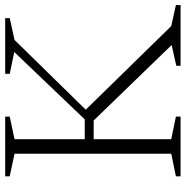

<svg xmlns="http://www.w3.org/2000/svg" viewBox="-8 -708 716 740"><g transform="rotate(-90 350.0 -338.0)"><path d="M619.5 -36 700.5 -18V0H466.5V-16.5L546.5 -34.5L255.5 -335H166.5V-369.5H260L519.5 -641L435.5 -658.5V-676H650V-658.5L566 -640L280.5 -348.5L287 -376ZM183.5 -640V-36L270.5 -18V0H40.5V-18L127.5 -36V-640L40.5 -658.5V-676H270.5V-658.5Z"/></g></svg>

Font: Newsreader 16pt 16pt Light
Style: Regular
Weight: 300
Version: Version 1.003